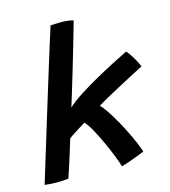

<svg xmlns="http://www.w3.org/2000/svg" viewBox="-116 -815 822 927"><g transform="rotate(-15 295.0 -352.0)"><path d="M379 22.5Q373 1 358.5 -35.5Q344 -72 325.8 -111.5Q307.5 -151 289.5 -183Q271.5 -215 258 -228Q248 -222 229.5 -210.5Q211 -199 194.2 -188Q177.5 -177 172.5 -173Q164 -144 152 -105.8Q140 -67.5 129.2 -34.2Q118.5 -1 113.5 13Q84.5 16.5 56.5 16.5Q38.5 16.5 22.8 15.2Q7 14 -5 12.5Q1.5 -9 15 -53.5Q28.5 -98 46.8 -157.2Q65 -216.5 85.5 -283.8Q106 -351 126.8 -418.5Q147.5 -486 166.2 -546.5Q185 -607 199.5 -653.2Q214 -699.5 222 -724Q234 -724.5 247.2 -725.2Q260.5 -726 274 -726Q291.5 -726 307.5 -724.2Q323.5 -722.5 336 -718.5Q321.5 -668 304.8 -610Q288 -552 271 -495.2Q254 -438.5 239.8 -391.2Q225.5 -344 216.5 -315.5Q243.5 -340 286.2 -367.5Q329 -395 377 -421.8Q425 -448.5 468.5 -470.8Q512 -493 541 -507.5Q550 -499.5 561 -482.5Q572 -465.5 581.5 -447.5Q591 -429.5 594.5 -419Q573.5 -408.5 540.5 -391.2Q507.5 -374 471 -354.5Q434.5 -335 402.5 -317.2Q370.5 -299.5 351.5 -287.5Q363 -277 382 -249Q401 -221 422.2 -182.8Q443.5 -144.5 463.5 -102.2Q483.5 -60 497 -20.5Q488.5 -16 464.5 -6.8Q440.5 2.5 415.5 11Q390.5 19.5 379 22.5Z"/></g></svg>

Font: Grandstander Medium
Style: Italic
Weight: 500
Italic angle: -15°
Designer: Tyler Finck
Foundry: Etcetera Type Co
Version: Version 1.200; ttfautohint (v1.8.3)